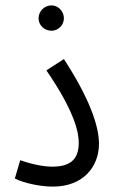

<svg xmlns="http://www.w3.org/2000/svg" viewBox="-20 -688 425 712"><path d="M171 -574C196 -574 217 -595 217 -620C217 -646 196 -668 171 -668C144 -668 123 -646 123 -620C123 -595 144 -574 171 -574ZM35 -26C71 -8 131 4 176 4C290 4 347 -71 347 -155C347 -225 308 -329 217 -469L152 -427C264 -264 272 -189 272 -158C272 -94 237 -70 174 -70C141 -70 97 -79 55 -94Z"/></svg>

Font: Noto Sans Arabic UI XCn
Style: Regular
Weight: 400
Width: 2
Designer: Monotype Design Team, Nadine Chahine and Nizar Qandah
Foundry: Monotype Imaging Inc.
Version: Version 2.010